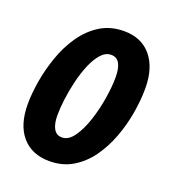

<svg xmlns="http://www.w3.org/2000/svg" viewBox="-109 -640 662 734"><g transform="rotate(20 222.0 -272.5)"><path d="M172.9 9.8Q101.1 9.8 61 -36.6Q21 -83 21 -167Q21 -209.5 29.5 -261Q38.1 -312.5 56.2 -364.3Q74.2 -416 103.8 -459.2Q133.3 -502.4 175.3 -528.8Q217.3 -555.2 272.9 -555.2Q343.8 -555.2 383.3 -507.6Q422.9 -460 422.9 -377Q422.9 -329.1 413.8 -275.9Q404.8 -222.7 385.7 -171.9Q366.7 -121.1 337.2 -80.1Q307.6 -39.1 266.6 -14.6Q225.6 9.8 172.9 9.8ZM187 -91.8Q213.4 -91.8 234.6 -121.6Q255.9 -151.4 271 -197Q286.1 -242.7 293.9 -291.3Q301.8 -339.8 301.8 -377.9Q301.8 -414.1 291 -433.6Q280.3 -453.1 256.8 -453.1Q234.4 -453.1 216.1 -432.6Q197.8 -412.1 183.8 -378.9Q169.9 -345.7 160.6 -306.9Q151.4 -268.1 146.7 -231Q142.1 -193.8 142.1 -166Q142.1 -130.9 153.3 -111.3Q164.6 -91.8 187 -91.8Z"/></g></svg>

Font: Open Sans Condensed
Style: Bold Italic
Weight: 700
Width: 3
Italic angle: -12°
Designer: Monotype Design Team
Foundry: Monotype Imaging Inc.
Version: Version 3.003; ttfautohint (v1.8.4)